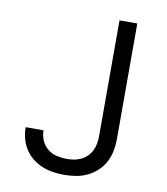

<svg xmlns="http://www.w3.org/2000/svg" viewBox="-83 -805 766 882"><g transform="rotate(10 300.0 -363.5)"><path d="M275 8Q248 8 222 4Q196 0 172 -10Q148 -20 127 -36.5Q106 -53 92 -75Q78 -97 71 -122.5Q64 -148 64 -174Q64 -175 64 -176Q64 -177 64 -177H147Q147 -177 147 -176.5Q147 -176 147 -176Q147 -152 157 -129.5Q167 -107 185.5 -92Q204 -77 227.5 -71.5Q251 -66 275 -66Q292 -66 309 -69Q326 -72 341.5 -79.5Q357 -87 369.5 -99.5Q382 -112 389.5 -127.5Q397 -143 400 -160.5Q403 -178 403 -195V-735H486V-195Q486 -167 480.5 -139.5Q475 -112 462 -87.5Q449 -63 428.5 -44Q408 -25 383 -13Q358 -1 330 3.5Q302 8 275 8Z"/></g></svg>

Font: Zed Sans Extended
Style: Regular
Weight: 400
Width: 7
Designer: Belleve Invis
Foundry: Belleve Invis
Version: Version 1.0.0; ttfautohint (v1.8.4)